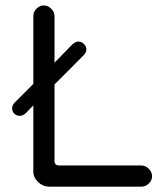

<svg xmlns="http://www.w3.org/2000/svg" viewBox="-20 -702 607 717"><path d="M507.8 -84H201.2Q185.5 -84 183.6 -97.7Q183.6 -99.6 183.6 -101.6V-386.7L290 -493.2Q302.7 -504.9 302.7 -517.6Q302.7 -528.3 293.5 -537.6Q284.2 -546.9 273.4 -546.9Q262.7 -546.9 250 -536.1L183.6 -467.8V-641.6Q183.6 -657.2 171.4 -669.4Q159.2 -681.6 143.6 -681.6Q132.8 -681.6 127 -677.7Q104.5 -664.1 104.5 -641.6V-388.7L38.1 -322.3Q25.4 -310.5 25.4 -297.9Q25.4 -285.2 33.7 -277.3Q42 -269.5 53.7 -269.5Q67.4 -269.5 79.1 -282.2L104.5 -308.6V-61.5Q104.5 -39.1 122.1 -22.5Q138.7 -5.9 161.1 -4.9H507.8Q523.4 -4.9 535.6 -16.6Q547.9 -28.3 547.9 -43.9Q547.9 -59.6 535.6 -71.8Q523.4 -84 507.8 -84Z"/></svg>

Font: FakePearl
Style: Light
Weight: 350
Version: Version 1.2